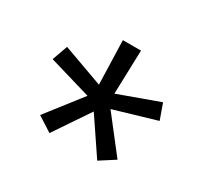

<svg xmlns="http://www.w3.org/2000/svg" viewBox="-102 -890 804 752"><g transform="rotate(30 300.0 -513.5)"><path d="M192 -284 125 -327 248 -485 58 -541 83 -611 265 -545 259 -743H341L335 -545L517 -611L542 -541L352 -485L475 -327L408 -284L300 -444Z"/></g></svg>

Font: Iosevka Etoile
Style: Regular
Weight: 400
Designer: Belleve Invis
Foundry: Belleve Invis
Version: Version 33.2.4